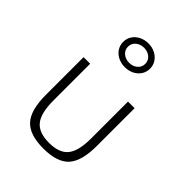

<svg xmlns="http://www.w3.org/2000/svg" viewBox="-236 -950 1089 1089"><g transform="rotate(45 308.0 -406.0)"><path d="M308 16Q197 16 150 -35.8Q103 -87.5 103 -209.5V-512H156V-217Q156 -116 191 -72.8Q226 -29.5 308 -29.5Q390 -29.5 424.8 -72.8Q459.5 -116 459.5 -217V-512H512.5V-209.5Q512.5 -87.5 465.8 -35.8Q419 16 308 16ZM308 -637Q278.5 -637 254 -649Q229.5 -661 215 -682.8Q200.5 -704.5 200.5 -732Q200.5 -760 215 -781.5Q229.5 -803 254 -815.2Q278.5 -827.5 308.5 -827.5Q338.5 -827.5 362.8 -815.2Q387 -803 401.5 -781.5Q416 -760 416 -732Q416 -704.5 401.5 -682.8Q387 -661 362.5 -649Q338 -637 308 -637ZM308 -672Q338 -672 357.8 -689Q377.5 -706 377.5 -732Q377.5 -758.5 357.8 -775.5Q338 -792.5 308 -792.5Q279 -792.5 259 -775.5Q239 -758.5 239 -732Q239 -706 259 -689Q279 -672 308 -672Z"/></g></svg>

Font: Spartan Thin Light
Style: Regular
Weight: 300
Version: Version 1.004